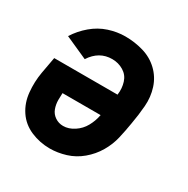

<svg xmlns="http://www.w3.org/2000/svg" viewBox="-130 -654 761 777"><g transform="rotate(30 250.0 -265.0)"><path d="M201 8Q154 8 112 -10Q70 -28 45.5 -64.5Q21 -101 16.5 -148Q12 -195 20 -241L34 -318H330V-320Q334 -349 325.5 -376Q317 -403 293 -417.5Q269 -432 240 -432Q179 -432 143 -376L38 -423Q60 -458 92.5 -485.5Q125 -513 163.5 -525.5Q202 -538 240 -538Q284 -538 325 -526Q366 -514 396 -485.5Q426 -457 439 -417Q452 -377 448.5 -333Q445 -289 437 -245Q431 -208 422.5 -171.5Q414 -135 394 -101Q374 -67 343 -41Q312 -15 274.5 -3.5Q237 8 201 8ZM202 -98Q228 -98 253 -114.5Q278 -131 292 -156.5Q306 -182 311 -208L312 -212H134Q133 -196 133 -180Q133 -159 140 -140Q147 -121 164 -109.5Q181 -98 202 -98Z"/></g></svg>

Font: Iosevka SS08
Style: Bold Italic
Weight: 700
Italic angle: -10°
Monospace: yes
Designer: Belleve Invis
Foundry: Belleve Invis
Version: 2.1.0; ttfautohint (v1.8.2)